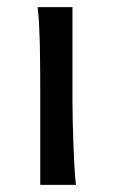

<svg xmlns="http://www.w3.org/2000/svg" viewBox="-20 -518 316 538"><path d="M183.1 -231.9Q183.1 -208.5 183.8 -176.5Q184.6 -144.5 185.8 -111.8Q187 -79.1 188.7 -49.3Q190.4 -19.5 192.9 0H92.8V-258.8Q92.8 -294.4 92.5 -329.1Q92.3 -363.8 91.6 -394.8Q90.8 -425.8 89.4 -452.4Q87.9 -479 85.4 -498H183.1Z"/></svg>

Font: Andika Compact
Style: Regular
Weight: 400
Designer: Victor Gaultney, Annie Olsen, Julie Remington, Don Collingsworth, Eric Hays, Becca Hirsbrunner
Foundry: SIL International
Version: Version 5.000 ; LnSpcTght